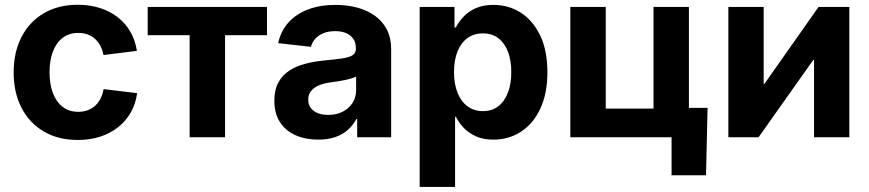

<svg xmlns="http://www.w3.org/2000/svg" viewBox="-20 -564 3569 789"><path d="M299.8 11.2Q219.2 11.2 159.9 -23.7Q100.6 -58.6 68.4 -121.1Q36.1 -183.6 36.1 -266.1Q36.1 -349.1 68.4 -411.9Q100.6 -474.6 159.9 -509.5Q219.2 -544.4 299.8 -544.4Q349.6 -544.4 391.1 -531Q432.6 -517.6 464.4 -492.7Q496.1 -467.8 516.1 -432.9Q536.1 -397.9 542.5 -355L405.3 -337.9Q401.4 -358.9 392.6 -375.5Q383.8 -392.1 370.6 -404.1Q357.4 -416 340.3 -422.4Q323.2 -428.7 301.8 -428.7Q263.7 -428.7 237.3 -408.4Q210.9 -388.2 197.3 -351.8Q183.6 -315.4 183.6 -266.6Q183.6 -218.3 197.3 -181.9Q210.9 -145.5 237.3 -125Q263.7 -104.5 301.8 -104.5Q323.2 -104.5 340.6 -111.1Q357.9 -117.7 371.1 -129.6Q384.3 -141.6 393.1 -158.9Q401.9 -176.3 405.8 -197.8L543.5 -181.2Q537.6 -137.2 517.6 -102.1Q497.6 -66.9 465.6 -41.5Q433.6 -16.1 391.6 -2.4Q349.6 11.2 299.8 11.2Z M759.3 0V-419.4H586.9V-535.6H1077.1V-419.4H904.8V0Z M1287.6 9.8Q1235.8 9.8 1195.1 -8.1Q1154.3 -25.9 1130.9 -61.5Q1107.4 -97.2 1107.4 -150.4Q1107.4 -195.3 1124 -225.3Q1140.6 -255.4 1169.2 -273.9Q1197.8 -292.5 1234.6 -302Q1271.5 -311.5 1311.5 -315.4Q1358.9 -319.8 1387.7 -324.2Q1416.5 -328.6 1429.4 -337.4Q1442.4 -346.2 1442.4 -363.3V-366.2Q1442.4 -388.2 1432.4 -403.6Q1422.4 -418.9 1403.3 -427.5Q1384.3 -436 1357.4 -436Q1329.6 -436 1308.8 -427.5Q1288.1 -418.9 1275.4 -404.5Q1262.7 -390.1 1257.8 -371.6L1123 -386.7Q1133.8 -436 1165 -471.2Q1196.3 -506.3 1245.6 -525.1Q1294.9 -543.9 1358.9 -543.9Q1405.8 -543.9 1447.3 -533Q1488.8 -522 1520.3 -499.5Q1551.8 -477.1 1569.6 -442.9Q1587.4 -408.7 1587.4 -361.3V0H1447.8V-74.7H1444.3Q1430.7 -49.3 1409.4 -30.3Q1388.2 -11.2 1357.9 -0.7Q1327.6 9.8 1287.6 9.8ZM1328.1 -91.8Q1362.8 -91.8 1388.7 -105.2Q1414.6 -118.7 1429 -141.6Q1443.4 -164.6 1443.4 -192.9V-249.5Q1437 -245.6 1424.8 -241.9Q1412.6 -238.3 1397.5 -235.1Q1382.3 -231.9 1366.5 -229.5Q1350.6 -227.1 1336.4 -225.1Q1310.5 -221.7 1290.3 -213.1Q1270 -204.6 1258.3 -190.2Q1246.6 -175.8 1246.6 -154.3Q1246.6 -134.3 1257.1 -120.4Q1267.6 -106.4 1285.9 -99.1Q1304.2 -91.8 1328.1 -91.8Z M1704.6 204.1V-535.6H1847.7V-451.2H1853Q1865.2 -474.6 1885.3 -495.8Q1905.3 -517.1 1935.5 -530.5Q1965.8 -543.9 2007.8 -543.9Q2070.3 -543.9 2120.4 -511.7Q2170.4 -479.5 2200 -417.7Q2229.5 -356 2229.5 -267.6Q2229.5 -180.2 2200.7 -118.2Q2171.9 -56.2 2121.6 -23.2Q2071.3 9.8 2006.8 9.8Q1966.3 9.8 1936.3 -3.7Q1906.2 -17.1 1886 -38.3Q1865.7 -59.6 1853.5 -84H1850.1V204.1ZM1964.4 -107.4Q2002 -107.4 2027.8 -127.4Q2053.7 -147.5 2067.4 -183.6Q2081.1 -219.7 2081.1 -267.6Q2081.1 -315.9 2067.4 -351.6Q2053.7 -387.2 2027.8 -407Q2002 -426.8 1964.4 -426.8Q1927.2 -426.8 1900.6 -407.2Q1874 -387.7 1859.9 -352.1Q1845.7 -316.4 1845.7 -267.6Q1845.7 -219.7 1859.9 -183.6Q1874 -147.5 1900.9 -127.4Q1927.7 -107.4 1964.4 -107.4Z M2323.7 0V-535.6H2469.2V-117.7H2665.5V-535.6H2811V0ZM2739.7 156.2V0H2697.8V-120.6H2887.7L2881.3 156.2Z M3470.2 0H3325.2V-317.9H3322.3L3097.2 0H2973.1V-535.6H3118.2V-219.2H3121.1L3343.8 -535.6H3470.2Z"/></svg>

Font: Inter 20pt
Style: Bold
Weight: 700
Version: Version 4.001;git-66647c0bb